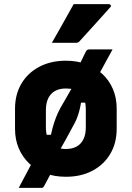

<svg xmlns="http://www.w3.org/2000/svg" viewBox="-20 -847 640 933"><path d="M527 -607Q514 -583 501 -559.5Q488 -536 476.5 -514.5Q465 -493 453 -472L471 -348H366L376 -371Q374 -340 365 -307Q356 -274 344 -251Q322 -210 298.5 -167Q275 -124 251 -83Q251 -76 251.5 -68Q252 -60 252 -52Q242 -32 231 -11.5Q220 9 210.5 27Q201 45 194 58Q191 63 188.5 64.5Q186 66 180 66Q176 66 160 66Q144 66 125 66Q106 66 90.5 66Q75 66 71 66Q80 49 93.5 23.5Q107 -2 120 -26.5Q133 -51 140 -64L169 -192H232L224 -172Q228 -197 235 -223.5Q242 -250 252 -276Q262 -302 274 -323Q296 -361 316.5 -397Q337 -433 356 -465Q353 -470 350 -475.5Q347 -481 344 -486Q357 -514 369.5 -539.5Q382 -565 393 -588Q399 -601 403 -604Q407 -607 415 -607Q423 -607 439 -607Q455 -607 473.5 -607Q492 -607 507 -607Q522 -607 527 -607ZM300 -552Q355 -552 400 -535Q445 -518 478 -487Q511 -456 529 -413.5Q547 -371 547 -319V-221Q547 -152 516 -99.5Q485 -47 429.5 -17.5Q374 12 300 12Q245 12 199.5 -5Q154 -22 121.5 -53Q89 -84 71 -126.5Q53 -169 53 -221V-319Q53 -388 84 -440.5Q115 -493 171 -522.5Q227 -552 300 -552ZM300 -417Q269 -417 247.5 -405Q226 -393 214.5 -369.5Q203 -346 203 -312V-228Q203 -202 210 -182Q217 -162 230 -148Q242 -136 260 -129.5Q278 -123 300 -123Q331 -123 352.5 -135Q374 -147 385.5 -170.5Q397 -194 397 -228V-312Q397 -341 391 -361Q385 -381 372 -394Q360 -406 342 -411.5Q324 -417 300 -417ZM338 -827Q385 -827 424 -827Q463 -827 509 -827Q515 -827 518 -822Q521 -817 516 -812Q491 -784 468 -758.5Q445 -733 421 -706.5Q397 -680 367 -647Q365 -644 360.5 -641.5Q356 -639 350 -639Q318 -639 289.5 -639Q261 -639 232 -639Q250 -670 267.5 -701Q285 -732 302.5 -763.5Q320 -795 338 -827Z"/></svg>

Font: Recursive ExtraBold
Style: Regular
Weight: 800
Version: Version 1.085